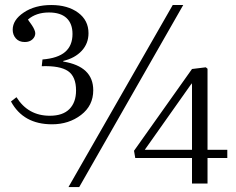

<svg xmlns="http://www.w3.org/2000/svg" viewBox="-20 -734 942 768"><path d="M253.9 14.2 670.9 -713.9H712.9L296.9 14.2ZM188 -236.8Q73.2 -236.8 23.9 -328.1L45.9 -345.2Q92.3 -271 179.2 -271Q231.4 -271 257.8 -297.9Q284.2 -324.7 284.2 -372.1Q284.2 -427.7 252 -449.7Q219.7 -471.7 147 -469.2L149.9 -496.1Q211.4 -501 240.7 -526.4Q270 -551.8 270 -598.1Q270 -639.6 246.1 -661.9Q222.2 -684.1 175.8 -684.1Q124.5 -684.1 91.8 -655.8Q92.8 -653.8 96.7 -648.4Q100.6 -643.1 102.5 -640.4Q104.5 -637.7 107.9 -632.6Q111.3 -627.4 113.3 -623.8Q115.2 -620.1 117.2 -615.7Q119.1 -611.3 120.1 -607.7Q121.1 -604 121.1 -601.1Q121.1 -586.9 109.6 -576.4Q98.1 -565.9 79.1 -565.9Q56.2 -565.9 43.5 -580.3Q30.8 -594.7 30.8 -615.2Q30.8 -654.3 75.2 -684.1Q119.6 -713.9 185.1 -713.9Q251 -713.9 292.5 -683.3Q334 -652.8 334 -601.1Q334 -560.1 306.9 -530.8Q279.8 -501.5 232.9 -490.2V-487.8Q353 -468.3 353 -373Q353 -311.5 304.2 -274.2Q255.4 -236.8 188 -236.8ZM748 0V-102.1H521L516.1 -130.9L748 -458L803.2 -464.8L810.1 -459V-134.8H889.2V-102.1H810.1V0ZM559.1 -134.8H748V-393.1L747.1 -400.9Z"/></svg>

Font: Literata Light
Style: Regular
Weight: 300
Designer: Latin by Veronika Burian and Jose Scaglione. Greek by Irene Vlachou. Cyrillic by Vera Evstafieva.
Foundry: TypeTogether
Version: Version 3.021